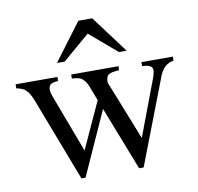

<svg xmlns="http://www.w3.org/2000/svg" viewBox="-78 -758 878 852"><g transform="rotate(-10 361.5 -331.5)"><path d="M714.4 -429.2Q670.9 -423.3 650.4 -372.6L501.5 14.6H481L369.1 -272.5L239.7 14.6H221.2L77.1 -361.8Q69.8 -379.9 63 -391.6Q56.2 -403.3 48.8 -409.7Q43.5 -416.5 32.2 -421.4Q21 -426.3 5.9 -429.2V-447.3H194.3V-429.2Q168.5 -427.7 159.7 -420.4Q151.4 -412.1 151.1 -398.4Q150.9 -384.8 159.7 -361.8L256.3 -105L352.5 -314.9L327.1 -381.3Q315.4 -410.2 296.4 -421.4Q285.2 -427.7 256.3 -429.2V-447.3H469.2V-429.2Q451.2 -428.2 439 -425.8Q426.8 -423.3 419.4 -418Q416.5 -415 414.1 -409.9Q411.6 -404.8 410.4 -398.4Q409.2 -392.1 409.9 -385.3Q410.6 -378.4 414.1 -372.6L516.1 -115.7L608.9 -361.8Q619.6 -389.2 619.6 -404.3Q619.6 -407.2 618.2 -411.4Q616.7 -415.5 611.8 -419.7Q606.9 -423.8 597.7 -426.5Q588.4 -429.2 572.8 -429.2V-447.3H714.4ZM482.4 -508.8 359.9 -613.3 237.8 -508.8H203.1L329.1 -676.8H391.6L517.1 -508.8Z"/></g></svg>

Font: Doulos SIL Am
Style: Regular
Weight: 400
Designer: Walt Agee, Victor Gaultney, Peter Martin, Debbi Hosken, Becca Hirsbrunner
Foundry: SIL International
Version: Version 5.000